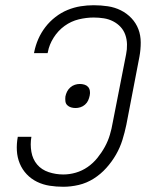

<svg xmlns="http://www.w3.org/2000/svg" viewBox="-20 -702 590 734"><path d="M222 12Q195 12 169.5 8Q144 4 121.5 -7Q99 -18 82 -36Q65 -54 55.5 -77Q46 -100 44.5 -126Q43 -152 48 -179H100Q95 -150 100 -121.5Q105 -93 122 -73Q139 -53 166 -44Q193 -35 222 -35Q246 -35 270 -42Q294 -49 315 -63.5Q336 -78 352.5 -98.5Q369 -119 381 -141Q393 -163 400 -186.5Q407 -210 411 -234L462 -494Q466 -513 465.5 -532.5Q465 -552 459 -569Q453 -586 441 -599Q429 -612 412.5 -620.5Q396 -629 377 -632Q358 -635 338 -635Q310 -635 281 -628Q252 -621 227 -603Q202 -585 185 -558Q168 -531 163 -503L162 -499H110L111 -504Q116 -529 126.5 -553Q137 -577 153.5 -598.5Q170 -620 192 -637Q214 -654 238.5 -664Q263 -674 288 -678Q313 -682 338 -682Q366 -682 392.5 -678Q419 -674 442 -662.5Q465 -651 482.5 -632.5Q500 -614 509 -590.5Q518 -567 518 -539.5Q518 -512 513 -485L463 -225Q457 -196 448 -167Q439 -138 423.5 -111Q408 -84 386.5 -60Q365 -36 338 -19Q311 -2 281 5Q251 12 222 12ZM269 -289Q260 -289 251.5 -291.5Q243 -294 237 -300Q231 -306 230 -315Q229 -324 230 -333Q232 -343 236.5 -352Q241 -361 249 -368Q257 -375 266.5 -378Q276 -381 285 -381Q294 -381 302.5 -378.5Q311 -376 316.5 -370Q322 -364 323.5 -355Q325 -346 323 -337Q321 -327 317 -318Q313 -309 305 -302Q297 -295 287.5 -292Q278 -289 269 -289Z"/></svg>

Font: Lode Dark Term
Style: Italic
Weight: 400
Italic angle: -11°
Monospace: yes
Designer: Belleve Invis
Foundry: Belleve Invis
Version: Version 29.2.0